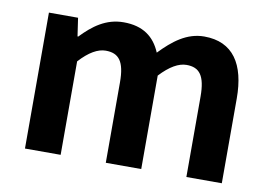

<svg xmlns="http://www.w3.org/2000/svg" viewBox="-66 -677 1095 779"><g transform="rotate(10 482.0 -287.0)"><path d="M79 0H226V-385C265 -428 301 -448 333 -448C387 -448 412 -418 412 -331V0H558V-385C598 -428 634 -448 666 -448C719 -448 744 -418 744 -331V0H890V-349C890 -490 836 -574 717 -574C645 -574 590 -530 538 -476C512 -538 465 -574 385 -574C312 -574 260 -534 213 -485H210L199 -560H79Z"/></g></svg>

Font: Noto Sans TC
Style: Bold
Weight: 700
Designer: Ryoko NISHIZUKA 西塚涼子 (kana, bopomofo & ideographs); Paul D. Hunt (Latin, Greek & Cyrillic); Sandoll Communications 산돌커뮤니
Foundry: Adobe
Version: Version 2.004;hotconv 1.0.118;makeotfexe 2.5.65603